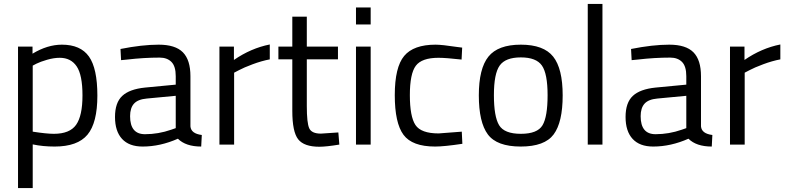

<svg xmlns="http://www.w3.org/2000/svg" viewBox="-20 -738 4020 980"><path d="M72 222V-500H146V-464Q222 -510 296 -510Q391 -510 434 -449.5Q477 -389 477 -250Q477 -111 426.5 -50.5Q376 10 259 10Q198 10 147 -1V222ZM285 -443Q255 -443 220.5 -433Q186 -423 166 -413L147 -403V-66Q218 -55 255 -55Q336 -55 368.5 -101Q401 -147 401 -251Q401 -355 371.5 -399Q342 -443 285 -443Z M952 -349V-93Q955 -56 1010 -49L1007 10Q928 10 888 -30Q798 10 708 10Q639 10 603 -29Q567 -68 567 -141Q567 -214 604 -248.5Q641 -283 720 -291L877 -306V-349Q877 -400 855 -422Q833 -444 795 -444Q715 -444 629 -434L598 -431L595 -488Q705 -510 790 -510Q875 -510 913.5 -471Q952 -432 952 -349ZM644 -145Q644 -53 720 -53Q788 -53 854 -76L877 -84V-249L729 -235Q684 -231 664 -209Q644 -187 644 -145Z M1100 0V-500H1174V-432Q1261 -492 1357 -511V-435Q1315 -427 1269.5 -410Q1224 -393 1200 -380L1175 -367V0Z M1705 -435H1546V-196Q1546 -110 1558.5 -83Q1571 -56 1618 -56L1707 -62L1712 0Q1645 11 1610 11Q1532 11 1502 -27Q1472 -65 1472 -172V-435H1401V-500H1472V-653H1546V-500H1705Z M1797 0V-500H1872V0ZM1797 -613V-700H1872V-613Z M2203 -510Q2236 -510 2315 -498L2339 -495L2336 -434Q2256 -443 2218 -443Q2133 -443 2102.5 -402.5Q2072 -362 2072 -252.5Q2072 -143 2100.5 -100Q2129 -57 2219 -57L2337 -66L2340 -4Q2247 10 2201 10Q2084 10 2039.5 -50Q1995 -110 1995 -252.5Q1995 -395 2043 -452.5Q2091 -510 2203 -510Z M2424 -251Q2424 -388 2473 -449Q2522 -510 2638.5 -510Q2755 -510 2803.5 -449Q2852 -388 2852 -251Q2852 -114 2806 -52Q2760 10 2638 10Q2516 10 2470 -52Q2424 -114 2424 -251ZM2501 -252.5Q2501 -143 2527.5 -99Q2554 -55 2638.5 -55Q2723 -55 2749 -98.5Q2775 -142 2775 -252Q2775 -362 2746 -403.5Q2717 -445 2638.5 -445Q2560 -445 2530.5 -403.5Q2501 -362 2501 -252.5Z M2980 0V-718H3055V0Z M3558 -349V-93Q3561 -56 3616 -49L3613 10Q3534 10 3494 -30Q3404 10 3314 10Q3245 10 3209 -29Q3173 -68 3173 -141Q3173 -214 3210 -248.5Q3247 -283 3326 -291L3483 -306V-349Q3483 -400 3461 -422Q3439 -444 3401 -444Q3321 -444 3235 -434L3204 -431L3201 -488Q3311 -510 3396 -510Q3481 -510 3519.5 -471Q3558 -432 3558 -349ZM3250 -145Q3250 -53 3326 -53Q3394 -53 3460 -76L3483 -84V-249L3335 -235Q3290 -231 3270 -209Q3250 -187 3250 -145Z M3706 0V-500H3780V-432Q3867 -492 3963 -511V-435Q3921 -427 3875.5 -410Q3830 -393 3806 -380L3781 -367V0Z"/></svg>

Font: Titillium Web
Style: Regular
Weight: 400
Version: Version 1.002;PS 57.000;hotconv 1.0.70;makeotf.lib2.5.55311